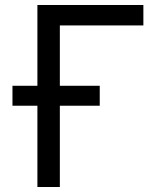

<svg xmlns="http://www.w3.org/2000/svg" viewBox="-20 -750 640 770"><path d="M30 -326V-406H380V-326ZM130 0V-730H555V-648H220V0Z"/></svg>

Font: JetBrains Mono
Style: Regular
Weight: 400
Monospace: yes
Designer: Philipp Nurullin, Konstantin Bulenkov
Foundry: JetBrains
Version: Version 2.305